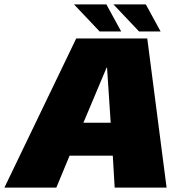

<svg xmlns="http://www.w3.org/2000/svg" viewBox="-46 -849 852 869"><path d="M-26 0H209L269 -144.5H464.5L473 0H708L620.5 -675H299ZM331.5 -293.5 436.5 -543H438.5L455 -293.5ZM583.5 -706.5H681L614 -829H467.5ZM405 -706.5H502.5L435.5 -829H289Z"/></svg>

Font: Anybody UltraCondensed Thin Black
Style: Italic
Weight: 900
Italic angle: -10°
Version: Version 1.111